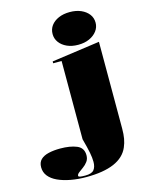

<svg xmlns="http://www.w3.org/2000/svg" viewBox="-342 -804 834 1100"><g transform="rotate(-15 74.5 -254.0)"><path d="M182 -529Q144 -529 115.5 -542Q87 -555 71 -577Q55 -599 55 -626Q55 -655 71 -676.5Q87 -698 115.5 -710.5Q144 -723 182 -723Q220 -723 248.5 -710.5Q277 -698 293.5 -676.5Q310 -655 310 -626Q310 -599 293.5 -577Q277 -555 248.5 -542Q220 -529 182 -529ZM30 215Q-19 215 -62 207Q-105 199 -137.5 184Q-170 169 -188 146.5Q-206 124 -206 94Q-206 65 -189 48.5Q-172 32 -141.5 25Q-111 18 -73 18Q-14 18 24.5 34Q63 50 63 94Q63 116 51.5 131.5Q40 147 24.5 158Q9 169 -2.5 178Q-14 187 -14 196Q-14 201 -4.5 203Q5 205 27 205Q65 205 78.5 188Q92 171 92 141Q92 117 86 86Q80 55 65 0V-464H15V-475L300 -515V0Q300 33 295.5 58.5Q291 84 281 107Q258 161 195.5 188Q133 215 30 215Z"/></g></svg>

Font: Kalnia Thin
Style: Regular
Weight: 100
Version: Version 1.105